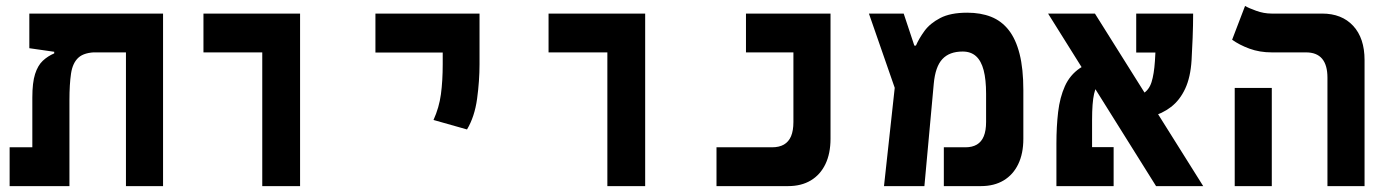

<svg xmlns="http://www.w3.org/2000/svg" viewBox="-20 -632 4728 652"><path d="M533.7 0H407.7V-585.9H533.7ZM164.1 -450.7V-485.8L310.5 -454.6Q266.6 -454.6 246.6 -436.5Q226.6 -418.5 221.2 -382.1Q215.8 -345.7 215.8 -291.5V0H89.8V-300.8Q89.8 -351.6 99.1 -380.6Q108.4 -409.7 125.2 -425.5Q142.1 -441.4 164.1 -450.7ZM533.2 -585.9V-454.1H178.7L79.6 -468.3V-585.9ZM180.7 -131.8V0H12.7V-131.8Z M870.6 0V-585.9H999V0ZM670.9 -454.1V-585.9H998V-454.1Z M1565.9 -192.4 1452.1 -224.6Q1471.2 -266.6 1477.3 -312Q1483.4 -357.4 1483.4 -414.1V-585.9H1608.4V-414.1Q1608.4 -357.4 1600.1 -296.6Q1591.8 -235.8 1565.9 -192.4ZM1254.9 -453.6V-585.9H1608.4V-453.6Z M2042.5 0V-585.9H2170.9V0ZM1842.8 -454.1V-585.9H2169.9V-454.1Z M2413.1 0V-131.8H2601.6Q2626 -131.8 2642.1 -141.1Q2658.2 -150.4 2666.3 -169.4Q2674.3 -188.5 2674.3 -217.8V-585.9H2800.3V-161.1Q2800.3 -110.8 2783 -74.7Q2765.6 -38.6 2733.4 -19.3Q2701.2 0 2656.2 0ZM2513.2 -454.1V-585.9H2780.3V-454.1Z M2981.9 0 3031.2 -451.7 3084.5 -477.1H3090.3Q3100.6 -501 3119.4 -526.9Q3138.2 -552.7 3172.9 -570.8Q3207.5 -588.9 3264.6 -588.9Q3310.1 -588.9 3345.5 -575Q3380.9 -561 3405.3 -530Q3429.7 -499 3442.4 -448.7Q3455.1 -398.4 3455.1 -325.7V-160.6Q3455.1 -110.4 3437.7 -74.5Q3420.4 -38.6 3388.2 -19.3Q3356 0 3311 0H3185.1V-131.8H3258.3Q3281.7 -131.8 3297.4 -141.1Q3313 -150.4 3320.8 -169.4Q3328.6 -188.5 3328.6 -217.8V-313.5Q3328.6 -361.8 3320.3 -393.6Q3312 -425.3 3294.4 -441.2Q3276.9 -457 3249 -457Q3204.1 -457 3180.2 -431.4Q3156.2 -405.8 3150.9 -347.7L3119.1 0ZM3025.4 -313.5 2930.7 -585.9H3048.8L3086.4 -472.7Z M3905.8 0 3539.1 -585.9H3698.2L4065.9 0ZM3616.7 0V-132.3H3761.7V0ZM3567.4 0Q3567.4 -15.1 3567.4 -54.2Q3567.4 -93.3 3567.4 -144.5Q3567.4 -201.7 3573.2 -251.5Q3579.1 -301.3 3596.2 -339.4Q3613.3 -377.4 3647 -400.4Q3680.7 -423.3 3736.8 -427.2L3749.5 -369.6Q3729.5 -366.2 3715.8 -354.7Q3702.1 -343.3 3695.3 -313.2Q3688.5 -283.2 3688.5 -224.1Q3688.5 -198.7 3688.5 -164.1Q3688.5 -129.4 3688.5 -94.7Q3688.5 -60.1 3688.5 -33.9Q3688.5 -7.8 3688.5 0ZM3805.7 -226.1 3800.8 -301.8Q3840.3 -301.8 3861.1 -314Q3881.8 -326.2 3890.4 -353Q3898.9 -379.9 3901.9 -424.3Q3904.3 -463.4 3906.5 -505.4Q3908.7 -547.4 3908.7 -585.9H4031.7Q4031.7 -547.4 4030 -503.2Q4028.3 -459 4026.4 -428.2Q4022.9 -369.6 4004.6 -330.6Q3986.3 -291.5 3956.3 -268.6Q3926.3 -245.6 3887.9 -235.8Q3849.6 -226.1 3805.7 -226.1ZM3838.4 -453.6V-585.9H4027.3L3993.2 -453.6Z M4487.8 0V-368.2Q4487.8 -454.1 4415 -454.1H4298.8Q4257.3 -454.1 4222.9 -466.8Q4188.5 -479.5 4164.1 -497.1L4208 -611.8Q4219.2 -605 4245.4 -595.5Q4271.5 -585.9 4298.3 -585.9H4469.7Q4536.6 -585.9 4575.2 -544.2Q4613.8 -502.4 4613.8 -428.2V0ZM4172.9 0V-333.5H4298.8V0Z"/></svg>

Font: Cascadia Mono
Style: Regular
Weight: 400
Monospace: yes
Designer: Aaron Bell
Foundry: Saja Typeworks
Version: Version 2404.023